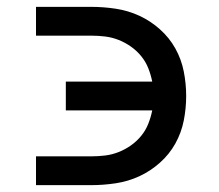

<svg xmlns="http://www.w3.org/2000/svg" viewBox="-20 -540 640 560"><path d="M85 0V-84H246Q267 -84 287 -86.5Q307 -89 326 -96.5Q345 -104 362 -116Q379 -128 392 -144Q405 -160 412.5 -179Q420 -198 424 -218H172V-302H424Q420 -322 412.5 -341Q405 -360 392 -376Q379 -392 362 -404Q345 -416 326 -423.5Q307 -431 287 -433.5Q267 -436 246 -436H85V-520H246Q282 -520 318 -514.5Q354 -509 386.5 -494Q419 -479 446.5 -454.5Q474 -430 491.5 -398.5Q509 -367 516 -331.5Q523 -296 523 -260Q523 -224 516 -188.5Q509 -153 491.5 -121.5Q474 -90 446.5 -65.5Q419 -41 386.5 -26Q354 -11 318 -5.5Q282 0 246 0Z"/></svg>

Font: Zed Mono Medium Extended
Style: Regular
Weight: 500
Width: 7
Monospace: yes
Designer: Belleve Invis
Foundry: Belleve Invis
Version: Version 1.0.0; ttfautohint (v1.8.4)